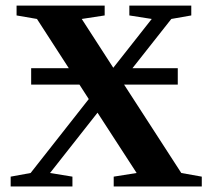

<svg xmlns="http://www.w3.org/2000/svg" viewBox="-20 -675 762 695"><path d="M161.1 -48.8 242.2 -35.6V0H18.6V-35.6L90.8 -48.8L301.3 -316.4L267.6 -368.7H92.8V-428.2H229L113.8 -606.4L40 -619.1V-654.8H358.9V-619.1L275.9 -606.4L390.1 -429.7L529.3 -606.4L448.2 -619.1V-654.8H672.4V-619.1L600.1 -606.4L459.5 -428.2H623.5V-368.7H429.2L636.2 -48.8L710.4 -35.6V0H391.6V-35.6L474.6 -48.8L333 -267.1Z"/></svg>

Font: Liberation Serif
Style: Bold
Weight: 700
Designer: Steve Matteson
Foundry: Ascender Corporation
Version: Version 2.1.5